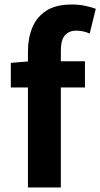

<svg xmlns="http://www.w3.org/2000/svg" viewBox="-20 -832 445 852"><path d="M104 0V-605Q104 -663 123.5 -710Q143 -757 185.5 -784.5Q228 -812 298 -812Q332 -812 359 -806Q386 -800 405 -793L378 -683Q350 -696 318 -696Q286 -696 268 -675Q250 -654 250 -608V0ZM28 -444V-553L112 -560H357V-444Z"/></svg>

Font: Noto Sans SC Thin
Style: Bold
Weight: 700
Version: Version 2.004-H2;hotconv 1.0.118;makeotfexe 2.5.65603